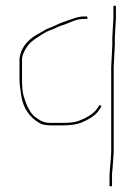

<svg xmlns="http://www.w3.org/2000/svg" viewBox="-20 -490 486 689"><path d="M341 -111.5C338.3 -113.2 336.3 -112.7 335 -110L329 -101C317.5 -83.7 295 -68.7 261.6 -56C249.4 -51.3 230.2 -49 204 -49H168C158.7 -49 151.7 -49.3 147 -50C134 -51.9 119.7 -59.2 104 -72C89.3 -84 76.5 -107.6 65.5 -142.8C61.2 -156.7 59 -177.7 59 -206V-275C59 -290.1 65.7 -306.9 79.1 -325.3C86.6 -335.5 98.9 -346.1 116 -357L140 -372C148 -376.7 154.7 -379.8 160 -381.5C165.3 -383.2 172.2 -386 180.5 -390C188.8 -394 195.2 -396.7 199.5 -398C203.8 -399.3 208.3 -400.8 213 -402.5C217.7 -404.2 226.8 -407.8 240.4 -413.5C254 -419.2 267.9 -422 282 -422H290C292.7 -422 294 -423.5 294 -426.5C294 -429.5 292.7 -431 290 -431H282C269.2 -431 255.9 -428.3 242 -423C232.7 -419.4 220.4 -415.1 205.3 -410.2C197.6 -407.6 188.1 -403.6 177 -398C169 -394 162.2 -391.2 156.5 -389.5C150.8 -387.8 144 -384.3 136 -379L111 -365C85.1 -349.9 67.1 -330.6 57 -307C55.7 -302.3 54 -297.3 52 -292C50.7 -286.7 50 -281 50 -275V-206C50 -191.3 52.2 -171 56.5 -145C63.8 -101.2 86 -68.7 123.1 -47.5C131.9 -42.5 146.8 -40 168 -40H204C232 -40 254.7 -43.3 272 -50C304.4 -63.5 325.7 -78.8 336 -96L342 -105C344 -107.7 343.7 -109.8 341 -111.5ZM385 -392 383 -353V-328L379 -248.5V57L377 87C374.3 116.3 373 133.7 373 139V175C373 177.7 374.5 179 377.5 179C380.5 179 382 177.7 382 175V139C382 133.7 382.3 128.5 383 123.5C383.7 118.5 384.2 113 384.5 107C384.8 101 385.3 94.3 386 87L388 57V-248L392 -328V-353L394 -392L396 -424V-465C396 -468.3 394.5 -470 391.5 -470C388.5 -470 387 -468.3 387 -465V-424Z"/></svg>

Font: Proton
Style: Lit
Weight: 500
Version: Version 1.017